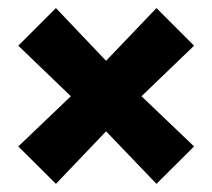

<svg xmlns="http://www.w3.org/2000/svg" viewBox="-20 -596 520 471"><path d="M117.2 -576.2 240.2 -446.8 363.8 -576.2 456.1 -483.9 327.1 -359.9 456.1 -236.8 363.8 -145 240.2 -273.9 117.2 -145 24.9 -236.8 153.8 -359.9 24.9 -483.9Z"/></svg>

Font: Zantroke
Style: Regular
Weight: 500
Foundry: gluk
Version: Version 0.36